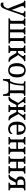

<svg xmlns="http://www.w3.org/2000/svg" viewBox="2608 -3194 835 6091"><g transform="rotate(90 3025.5 -148.5)"><path d="M129 249Q105 249 89.5 240.5Q74 232 66.5 216Q59 200 59 178Q59 173 59.5 168Q60 163 61 159Q75 161 87 162.5Q99 164 110 164Q154 164 184 137.5Q214 111 239 48L271 -30L256 30L71 -441Q58 -473 45.5 -483.5Q33 -494 6 -494H3V-536H228V-494H225Q196 -494 183 -483.5Q170 -473 170 -452Q170 -442 172.5 -430.5Q175 -419 180 -404L246 -231Q255 -206 264 -181Q273 -156 282.5 -129.5Q292 -103 301 -72H283Q293 -103 300.5 -125.5Q308 -148 314.5 -167Q321 -186 327 -206L392 -402Q396 -415 398.5 -427.5Q401 -440 401 -450Q401 -474 386 -484Q371 -494 341 -494H338V-536H529V-494H526Q508 -494 496.5 -488.5Q485 -483 476 -467Q467 -451 455 -418L301 29Q273 109 248 157.5Q223 206 195 227.5Q167 249 129 249Z M562 0V-42H566Q587 -42 603.5 -47Q620 -52 630.5 -67Q641 -82 641 -112V-424Q641 -455 630.5 -469.5Q620 -484 603.5 -489Q587 -494 566 -494H562V-536H798V-494H794Q777 -494 763 -489.5Q749 -485 740.5 -470.5Q732 -456 732 -425V-50H915V-425Q915 -456 906.5 -470.5Q898 -485 883.5 -489.5Q869 -494 851 -494H848V-536H1073V-494H1069Q1051 -494 1037 -489.5Q1023 -485 1014.5 -470.5Q1006 -456 1006 -425V-50H1189V-425Q1189 -456 1180.5 -470.5Q1172 -485 1158 -489.5Q1144 -494 1126 -494H1123V-536H1359V-494H1355Q1334 -494 1317 -489Q1300 -484 1290 -469.5Q1280 -455 1280 -424V-112Q1280 -82 1290 -67Q1300 -52 1317 -47Q1334 -42 1355 -42H1359V0Z M1425 0V-42H1429Q1449 -42 1466 -46.5Q1483 -51 1493.5 -66Q1504 -81 1504 -112V-424Q1504 -455 1493.5 -469.5Q1483 -484 1466 -489Q1449 -494 1429 -494H1425V-536H1661V-494H1658Q1639 -494 1625 -489.5Q1611 -485 1603 -470Q1595 -455 1595 -425V-300H1657L1721 -385Q1748 -420 1755 -438Q1762 -456 1762 -469Q1762 -483 1753 -488.5Q1744 -494 1723 -494V-536H1921V-494Q1899 -494 1879 -484Q1859 -474 1839 -453.5Q1819 -433 1794 -401L1706 -285L1712 -331L1841 -125Q1857 -99 1872 -80.5Q1887 -62 1903 -52Q1919 -42 1937 -42H1941V0H1927Q1889 0 1863 -3.5Q1837 -7 1819 -17.5Q1801 -28 1785 -47.5Q1769 -67 1749 -99L1657 -250H1595V-111Q1595 -81 1603 -66Q1611 -51 1625.5 -46.5Q1640 -42 1658 -42H1661V0Z M2209 10Q2137 10 2086 -21Q2035 -52 2008.5 -113.5Q1982 -175 1982 -269Q1982 -360 2010 -422Q2038 -484 2089.5 -515Q2141 -546 2209 -546Q2282 -546 2332.5 -515.5Q2383 -485 2409.5 -423.5Q2436 -362 2436 -269Q2436 -177 2408 -115Q2380 -53 2329.5 -21.5Q2279 10 2209 10ZM2209 -38Q2256 -38 2284.5 -64Q2313 -90 2325.5 -142Q2338 -194 2338 -269Q2338 -344 2325.5 -395Q2313 -446 2284.5 -472Q2256 -498 2209 -498Q2163 -498 2134 -472Q2105 -446 2092.5 -395Q2080 -344 2080 -269Q2080 -194 2092.5 -142Q2105 -90 2134 -64Q2163 -38 2209 -38Z M2488 175V-50H2548Q2567 -74 2582 -108Q2597 -142 2607.5 -182Q2618 -222 2625 -265Q2632 -308 2635.5 -351Q2639 -394 2639 -433Q2639 -469 2622 -481.5Q2605 -494 2573 -494H2558V-536H3017V-494H3012Q2992 -494 2975 -489Q2958 -484 2947.5 -469Q2937 -454 2937 -422V-50H3022V175H2977L2964 106Q2958 71 2946 47Q2934 23 2912.5 11.5Q2891 0 2854 0H2656Q2620 0 2598 11.5Q2576 23 2564 47Q2552 71 2546 106L2533 175ZM2614 -50H2846V-486H2697Q2693 -376 2682.5 -293Q2672 -210 2655 -150Q2638 -90 2614 -50Z M3049 0V-42H3052Q3071 -42 3086 -52Q3101 -62 3115 -80.5Q3129 -99 3143 -125L3261 -337V-286L3182 -401Q3160 -434 3140 -454.5Q3120 -475 3100 -484.5Q3080 -494 3058 -494V-536H3254V-494Q3233 -494 3224 -488.5Q3215 -483 3215 -468Q3215 -456 3223 -438.5Q3231 -421 3255 -385L3312 -300H3376V-425Q3376 -455 3368 -470Q3360 -485 3345.5 -489.5Q3331 -494 3312 -494H3309V-536H3535V-494H3531Q3512 -494 3497.5 -489.5Q3483 -485 3475 -470Q3467 -455 3467 -425V-300H3532L3589 -385Q3613 -421 3621 -438.5Q3629 -456 3629 -468Q3629 -483 3619.5 -488.5Q3610 -494 3590 -494V-536H3782V-494Q3760 -494 3740 -484.5Q3720 -475 3700 -454.5Q3680 -434 3658 -401L3581 -290L3584 -341L3704 -125Q3718 -99 3732 -80.5Q3746 -62 3761.5 -52Q3777 -42 3794 -42H3798V0H3784Q3733 0 3704 -7Q3675 -14 3655 -35Q3635 -56 3612 -99L3532 -250H3467V-111Q3467 -81 3475.5 -66Q3484 -51 3498.5 -46.5Q3513 -42 3531 -42H3535V0H3309V-42H3312Q3330 -42 3344.5 -46.5Q3359 -51 3367.5 -66Q3376 -81 3376 -111V-250H3312L3231 -99Q3214 -67 3199.5 -47Q3185 -27 3167.5 -17Q3150 -7 3125 -3.5Q3100 0 3062 0Z M4063 10Q3995 10 3944.5 -21Q3894 -52 3866.5 -113Q3839 -174 3839 -265Q3839 -336 3854 -388.5Q3869 -441 3896.5 -476.5Q3924 -512 3963.5 -529Q4003 -546 4052 -546Q4116 -546 4161.5 -518.5Q4207 -491 4231.5 -437.5Q4256 -384 4256 -305V-260H3937Q3937 -155 3973 -102Q4009 -49 4077 -49Q4128 -49 4162.5 -71Q4197 -93 4214 -124Q4222 -120 4228 -111Q4234 -102 4234 -89Q4234 -69 4216 -46Q4198 -23 4160 -6.5Q4122 10 4063 10ZM4159 -310Q4159 -370 4148.5 -411.5Q4138 -453 4114.5 -475.5Q4091 -498 4053 -498Q4016 -498 3990.5 -476Q3965 -454 3951.5 -412Q3938 -370 3938 -310Z M4326 0V-42H4330Q4351 -42 4367.5 -47Q4384 -52 4394.5 -67Q4405 -82 4405 -112V-424Q4405 -455 4394.5 -469.5Q4384 -484 4367.5 -489Q4351 -494 4330 -494H4326V-536H4562V-494H4559Q4541 -494 4527 -489.5Q4513 -485 4504.5 -470.5Q4496 -456 4496 -425V-300H4703V-425Q4703 -456 4695 -470.5Q4687 -485 4673 -489.5Q4659 -494 4641 -494H4637V-536H4874V-494H4869Q4849 -494 4832 -489Q4815 -484 4804.5 -469.5Q4794 -455 4794 -424V-112Q4794 -82 4804.5 -67Q4815 -52 4832 -47Q4849 -42 4869 -42H4874V0H4637V-42H4641Q4659 -42 4673 -46.5Q4687 -51 4695 -66Q4703 -81 4703 -111V-250H4496V-111Q4496 -81 4504.5 -66Q4513 -51 4527 -46.5Q4541 -42 4559 -42H4562V0Z M4940 0V-42H4944Q4965 -42 4981.5 -47Q4998 -52 5008.5 -67Q5019 -82 5019 -112V-424Q5019 -455 5008.5 -469.5Q4998 -484 4981.5 -489Q4965 -494 4944 -494H4940V-536H5176V-494H5173Q5155 -494 5141 -489.5Q5127 -485 5118.5 -470.5Q5110 -456 5110 -425V-300H5317V-425Q5317 -456 5309 -470.5Q5301 -485 5287 -489.5Q5273 -494 5255 -494H5251V-536H5488V-494H5483Q5463 -494 5446 -489Q5429 -484 5418.5 -469.5Q5408 -455 5408 -424V-112Q5408 -82 5418.5 -67Q5429 -52 5446 -47Q5463 -42 5483 -42H5488V0H5251V-42H5255Q5273 -42 5287 -46.5Q5301 -51 5309 -66Q5317 -81 5317 -111V-250H5110V-111Q5110 -81 5118.5 -66Q5127 -51 5141 -46.5Q5155 -42 5173 -42H5176V0Z M5524 0V-42H5527Q5552 -42 5567.5 -56Q5583 -70 5600 -101L5681 -243Q5634 -256 5605.5 -288.5Q5577 -321 5577 -383Q5577 -439 5602 -473Q5627 -507 5670 -521.5Q5713 -536 5766 -536H6018V-494H6014Q5993 -494 5976 -489.5Q5959 -485 5949 -470Q5939 -455 5939 -424V-112Q5939 -83 5949 -67.5Q5959 -52 5976 -47Q5993 -42 6014 -42H6018V0H5774V-42H5778Q5798 -42 5813.5 -46.5Q5829 -51 5838 -66Q5847 -81 5847 -111V-230H5744L5788 -256L5693 -81Q5678 -51 5660 -33.5Q5642 -16 5611 -8Q5580 0 5524 0ZM5776 -280H5847V-486H5776Q5727 -486 5700 -461.5Q5673 -437 5673 -383Q5673 -330 5700.5 -305Q5728 -280 5776 -280Z"/></g></svg>

Font: Noto Serif SemiCondensed
Style: Regular
Weight: 400
Width: 4
Designer: Monotype Design Team
Foundry: Monotype Imaging Inc.
Version: Version 2.013